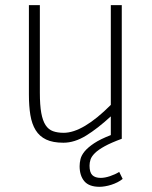

<svg xmlns="http://www.w3.org/2000/svg" viewBox="-20 -532 582 736"><path d="M450.2 153.8Q441.4 161.1 430.2 166.7Q418.9 172.4 406.7 176.3Q394.5 180.2 382.8 182.1Q371.1 184.1 361.8 184.1Q321.3 184.1 303.2 162.6Q285.2 141.1 285.2 105Q285.2 92.3 288.6 77.9Q292 63.5 304.4 48.3Q316.9 33.2 340.6 17.3Q364.3 1.5 404.8 -14.2V-85.9Q354.5 -39.6 310.1 -12.2Q265.6 15.1 223.1 15.1Q182.6 15.1 157 2.9Q131.3 -9.3 116.7 -33Q102.1 -56.6 96.4 -91.1Q90.8 -125.5 90.8 -169.9V-512.2H132.8V-176.8Q132.8 -128.9 138.2 -99.1Q143.6 -69.3 154.8 -52.2Q166 -35.2 183.3 -29.1Q200.7 -22.9 224.1 -22.9Q297.9 -22.9 404.8 -129.9V-512.2H446.8V0Q405.8 15.1 381.3 28.6Q356.9 42 344 54.7Q331.1 67.4 327.1 79.3Q323.2 91.3 323.2 103Q323.2 128.9 334 139.4Q344.7 149.9 366.2 149.9Q381.8 149.9 401.6 143.3Q421.4 136.7 437 127Z"/></svg>

Font: Clear Sans Thin
Style: Regular
Weight: 250
Foundry: Intel Corporation
Version: Version 1.00